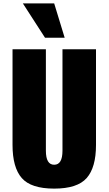

<svg xmlns="http://www.w3.org/2000/svg" viewBox="-20 -1101 641 1134"><path d="M246 -878 115 -1081H300L362 -878ZM54 -245V-810H251V-211Q251 -128 300 -128Q349 -128 349 -211V-810H547V-245Q547 -112 492 -49.5Q437 13 300 13Q163 13 108.5 -49.5Q54 -112 54 -245Z"/></svg>

Font: Oswald Heavy
Style: Regular
Weight: 400
Designer: Vernon Adams
Foundry: Vernon Adams
Version: Version 4.101